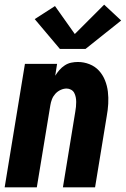

<svg xmlns="http://www.w3.org/2000/svg" viewBox="-20 -804 540 824"><path d="M0 0 87 -530H225L217 -479Q225 -492 235 -503.5Q245 -515 258 -523.5Q271 -532 285.5 -535Q300 -538 314 -538Q340 -538 364 -528.5Q388 -519 404.5 -501Q421 -483 430.5 -459.5Q440 -436 443 -410.5Q446 -385 444.5 -358.5Q443 -332 438 -305L388 0H250L303 -324Q305 -335 306 -345.5Q307 -356 307 -366.5Q307 -377 305 -387Q303 -397 298.5 -405.5Q294 -414 285 -419Q276 -424 266 -424Q253 -424 240 -418Q227 -412 217.5 -401.5Q208 -391 203 -378Q198 -365 196 -352L138 0ZM237 -594 129 -722 216 -778 301 -658 427 -784 500 -716 347 -594Z"/></svg>

Font: Iosevka Curly Heavy Oblique
Style: Regular
Weight: 900
Italic angle: -9°
Monospace: yes
Designer: Belleve Invis
Foundry: Belleve Invis
Version: Version 11.1.0; ttfautohint (v1.8.3)